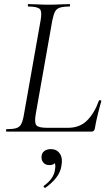

<svg xmlns="http://www.w3.org/2000/svg" viewBox="-20 -645 536 941"><path d="M12.4 0Q9.6 0 9.6 -6Q9.6 -12 12.4 -12Q43.4 -12 59.8 -17Q76.2 -22 84 -37Q91.8 -52 96.8 -81L178.8 -544Q186.8 -587 175.6 -600Q164.4 -613 118.4 -613Q116.4 -613 116.4 -619Q116.4 -625 118.4 -625Q139 -625 164.1 -623.5Q189.2 -622 217.8 -622Q247.4 -622 274.5 -623.5Q301.6 -625 321.2 -625Q323.2 -625 323.2 -619Q323.2 -613 321.2 -613Q290.2 -613 273.4 -607.5Q256.6 -602 249.2 -587Q241.8 -572 236 -543L155 -85Q148 -43.4 158.3 -31Q168.6 -18.6 211.8 -18.6H313Q371 -18.6 407 -54.7Q443 -90.8 464.8 -151.8Q465.2 -154.6 471.4 -153.6Q477.6 -152.6 476.6 -149.6Q468.6 -122.6 459.3 -84.8Q450 -47 444.8 -15Q441.8 0 428.8 0ZM202.8 275Q198.8 277 195.3 272.5Q191.8 268 195.8 265Q218.8 248.6 232.4 229.3Q246 210 249.2 188.4Q254.2 161.8 246.7 150.6Q239.2 139.4 228.8 136.8L257 127.4Q258 146.2 248.3 155.2Q238.6 164.2 222.6 164.2Q202.8 164.2 192.7 152.2Q182.6 140.2 183.4 123Q184.2 105.6 196.7 95.7Q209.2 85.8 229.8 85.8Q258.2 85.8 273.4 108.2Q288.6 130.6 280.8 169.6Q275.4 201 254.4 227.2Q233.4 253.4 202.8 275Z"/></svg>

Font: Cormorant Infant Light
Style: Italic
Weight: 300
Italic angle: -10°
Designer: Christian Thalmann (Catharsis Fonts)
Foundry: Catharsis Fonts
Version: Version 4.001